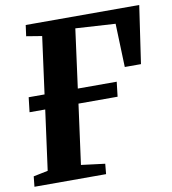

<svg xmlns="http://www.w3.org/2000/svg" viewBox="-83 -815 796 887"><g transform="rotate(-10 315.0 -371.5)"><path d="M7 0 12 -48 80 -62 118 -343H44.5L52.5 -412H127L163 -679.5L90 -691.5L97 -743H629.5L590 -472.5H514L507 -676.5L320 -688L283 -412H465.5L457.5 -343H274L236 -62L347.5 -48L343 0Z"/></g></svg>

Font: Merriweather 20pt ExtraBold
Style: Italic
Weight: 800
Italic angle: -7.8°
Version: Version 2.101